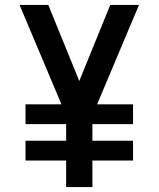

<svg xmlns="http://www.w3.org/2000/svg" viewBox="-20 -755 640 775"><path d="M247 0V-107H83V-187H247V-254H83V-334H228L59 -735H175L300 -428L425 -735H541L372 -334H517V-254H353V-187H517V-107H353V0Z"/></svg>

Font: Iosevka Aile Semibold
Style: Regular
Weight: 600
Designer: Belleve Invis
Foundry: Belleve Invis
Version: Version 31.1.0; ttfautohint (v1.8.4)